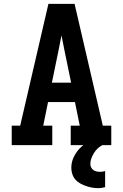

<svg xmlns="http://www.w3.org/2000/svg" viewBox="-20 -755 640 999"><path d="M41 0V-101H85L232 -735H368L515 -101H559V0H348V-101H395L370 -224H230L205 -101H252V0ZM350 -325 316 -490Q312 -510 308 -530.5Q304 -551 300 -571Q296 -551 292 -530.5Q288 -510 284 -490L250 -325ZM490 224Q474 224 458 221Q442 218 426.5 212.5Q411 207 396.5 199Q382 191 371.5 178.5Q361 166 356 150Q351 134 351 118Q351 87 365.5 58.5Q380 30 403 9Q426 -12 454 -25.5Q482 -39 513 -45V0Q499 7 488 17.5Q477 28 469 41Q461 54 455.5 68.5Q450 83 450 98Q450 107 454 115.5Q458 124 465.5 129.5Q473 135 482.5 137Q492 139 501 139Q508 139 514.5 138Q521 137 527 135V219Q518 221 509 222.5Q500 224 490 224Z"/></svg>

Font: Iosevka HT Extended
Style: Bold
Weight: 700
Width: 7
Monospace: yes
Designer: Belleve Invis
Foundry: Belleve Invis
Version: Version 32.3.0; ttfautohint (v1.8.4)